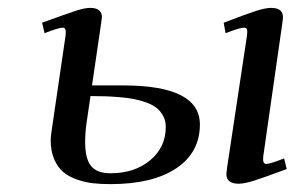

<svg xmlns="http://www.w3.org/2000/svg" viewBox="-20 -464 768 492"><path d="M87.9 -405.8Q151.9 -429.2 174.6 -436.5Q197.3 -443.8 210.9 -443.8Q241.2 -443.8 241.2 -419.9Q241.2 -418.9 238.8 -401.9L215.8 -245.1H295.9Q492.2 -245.1 492.2 -145Q492.2 -73.2 431.6 -32.7Q371.1 7.8 263.2 7.8Q238.3 7.8 218.5 5.6Q198.7 3.4 177.5 -3.9Q156.2 -11.2 142.1 -23.2Q127.9 -35.2 118.9 -55.9Q109.9 -76.7 109.9 -105Q109.9 -115.7 116.2 -155.8L147.9 -372.1Q150.9 -393.1 141.1 -393.1Q129.9 -393.1 94.2 -378.9ZM198.2 -100.1Q198.2 -57.1 213.4 -38.6Q228.5 -20 263.2 -20Q324.7 -20 364.7 -53.2Q404.8 -86.4 404.8 -139.2Q404.8 -154.8 397.9 -167.2Q391.1 -179.7 380.9 -187.7Q370.6 -195.8 354 -201.7Q337.4 -207.5 322 -210.4Q306.6 -213.4 285.2 -215.1Q263.7 -216.8 248.3 -217.3Q232.9 -217.8 211.9 -217.8L202.1 -150.9Q198.2 -124 198.2 -100.1ZM553.2 -405.8Q614.3 -429.2 637.5 -436.5Q660.6 -443.8 674.8 -443.8Q705.1 -443.8 705.1 -419.9Q705.1 -415.5 703.1 -401.9L654.8 -64.9Q651.9 -43.9 662.1 -43.9Q672.4 -43.9 708 -58.1L714.8 -30.8Q652.8 -7.8 629.2 -0.5Q605.5 6.8 591.8 6.8Q560.1 6.8 560.1 -18.1Q560.1 -21.5 562 -35.2L612.8 -372.1Q614.3 -383.3 613 -388.2Q611.8 -393.1 606 -393.1Q593.8 -393.1 558.1 -378.9Z"/></svg>

Font: Dehuti
Style: Bold-Italic
Weight: 700
Version: Version 1.2